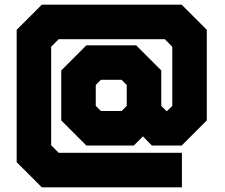

<svg xmlns="http://www.w3.org/2000/svg" viewBox="-20 -764 957 818"><path d="M158 34 51 -73V-637L158 -744H754L861 -637V-251L754 -144H627L589 -183L550 -144H348L241 -251V-464L348 -571H560L667 -464V-313L689 -291H692L714 -313V-565L682 -597H230L198 -565V-145L230 -113H755V34ZM410 -291H498L520 -313V-402L498 -424H410L388 -402V-313Z"/></svg>

Font: Tourney Expanded Black
Style: Regular
Weight: 900
Width: 7
Designer: Tyler Finck
Foundry: Etcetera Type Co
Version: Version 1.010; ttfautohint (v1.8.3)